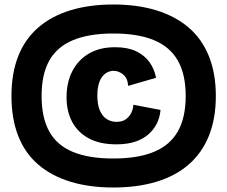

<svg xmlns="http://www.w3.org/2000/svg" viewBox="-20 -740 1011 854"><path d="M484 94Q377 94 292.5 68Q208 42 149.5 -8.5Q91 -59 61 -135.5Q31 -212 31 -313Q31 -414 61 -490Q91 -566 149.5 -617Q208 -668 292.5 -694Q377 -720 484 -720Q591 -720 675.5 -694Q760 -668 819 -617.5Q878 -567 909 -490.5Q940 -414 940 -313Q940 -212 909 -135.5Q878 -59 819 -8Q760 43 675.5 68.5Q591 94 484 94ZM484 -35Q593 -35 664.5 -64.5Q736 -94 771 -155.5Q806 -217 806 -313Q806 -409 771 -470.5Q736 -532 664.5 -561.5Q593 -591 484 -591Q376 -591 305 -561.5Q234 -532 199.5 -471Q165 -410 165 -313Q165 -216 199.5 -154.5Q234 -93 305 -64Q376 -35 484 -35ZM497 -98Q425 -98 376 -124Q327 -150 301.5 -197Q276 -244 276 -308Q276 -373 301.5 -423Q327 -473 375 -501.5Q423 -530 492 -530Q547 -530 584.5 -512.5Q622 -495 644.5 -464Q667 -433 674 -394L550 -358Q548 -392 528 -408.5Q508 -425 485 -425Q472 -425 459 -419Q446 -413 435.5 -400Q425 -387 419 -365.5Q413 -344 413 -315Q413 -275 424 -249Q435 -223 454.5 -210.5Q474 -198 498 -198Q526 -198 542 -211Q558 -224 565.5 -241.5Q573 -259 573 -274L694 -251Q691 -217 677 -189.5Q663 -162 638.5 -141Q614 -120 579 -109Q544 -98 497 -98Z"/></svg>

Font: Bricolage Grotesque 24pt ExtraBold
Style: Regular
Weight: 800
Designer: Mathieu Triay
Foundry: Atelier Triay
Version: Version 1.001;gftools[0.9.33.dev8+g029e19f]